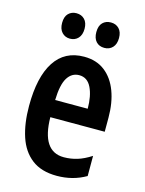

<svg xmlns="http://www.w3.org/2000/svg" viewBox="-114 -805 666 883"><g transform="rotate(15 219.5 -363.0)"><path d="M225 -552Q284 -552 324 -521Q364 -490 384.5 -435.5Q405 -381 405 -310V-243H146Q148 -81 253 -81Q286 -81 317 -90.5Q348 -100 382 -122V-26Q351 -8 316.5 1Q282 10 244 10Q170 10 124.5 -25Q79 -60 58.5 -122.5Q38 -185 38 -268Q38 -406 85.5 -479Q133 -552 225 -552ZM225 -464Q190 -464 169.5 -431.5Q149 -399 147 -325H302Q302 -386 283 -425Q264 -464 225 -464ZM86 -676Q86 -706 101 -721Q116 -736 139 -736Q163 -736 178 -720.5Q193 -705 193 -676Q193 -647 178 -631Q163 -615 139 -615Q116 -615 101 -631Q86 -647 86 -676ZM249 -676Q249 -706 264 -721Q279 -736 303 -736Q327 -736 342 -720.5Q357 -705 357 -676Q357 -647 342 -631Q327 -615 303 -615Q278 -615 263.5 -631Q249 -647 249 -676Z"/></g></svg>

Font: Noto Sans Gujarati UI ExtraCondensed SemiBold
Style: Regular
Weight: 600
Width: 2
Designer: Jelle Bosma - Monotype Design Team, Universal Thirst
Foundry: Monotype Imaging Inc.
Version: Version 2.106; ttfautohint (v1.8.4.7-5d5b)